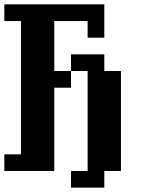

<svg xmlns="http://www.w3.org/2000/svg" viewBox="-20 -789 732 886"><path d="M307.6 76.7V0H384.3V-461.4H307.6V-538.1H461.4V-461.4H538.1V0H461.4V76.7ZM0 0V-76.7H76.7V-691.9H0V-769H461.4V-615.2H384.3V-691.9H230.5V-461.4H307.6V-384.3H230.5V0Z"/></svg>

Font: Good Old DOS
Style: Regular
Weight: 400
Designer: Vasily Draigo
Foundry: Vasily Draigo
Version: 1.0